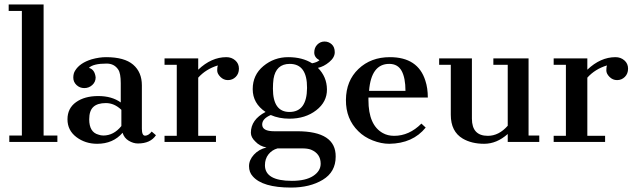

<svg xmlns="http://www.w3.org/2000/svg" viewBox="-20 -644 2879 871"><path d="M22.2 -29.2H79.2V-594.4H19.4V-623.6H177.8V-29.2H240.3V0H22.2Z M383.3 -336.1Q409.7 -329.2 413.9 -293.1Q413.9 -272.2 398.6 -258.3Q383.3 -244.4 362.5 -244.4Q341.7 -244.4 327.1 -258.3Q312.5 -272.2 312.5 -291.7Q312.5 -311.1 320.8 -323.6Q341.7 -358.3 395.8 -375Q430.6 -384.7 461.1 -384.7Q544.4 -384.7 584 -350.7Q623.6 -316.7 623.6 -256.9V-59.7Q623.6 -27.8 638.9 -28.5Q654.2 -29.2 668.1 -47.2L687.5 -30.6Q662.5 6.9 605.6 6.9Q584.7 6.9 563.9 -5.6Q543.1 -18.1 536.1 -41.7Q493.1 8.3 420.8 8.3Q366.7 8.3 326.4 -22.2Q286.1 -52.8 286.1 -102.8Q286.1 -152.8 325 -180.6Q363.9 -208.3 425.7 -208.3Q487.5 -208.3 527.8 -179.2V-266.7Q527.8 -311.1 516.7 -327.8Q498.6 -355.6 463.9 -355.6Q402.8 -355.6 383.3 -336.1ZM448.6 -29.2Q495.8 -29.2 530.6 -72.2V-145.8Q498.6 -176.4 460.4 -176.4Q422.2 -176.4 403.5 -159Q384.7 -141.7 384.7 -102.8Q384.7 -44.4 426.4 -33.3Q437.5 -29.2 448.6 -29.2Z M879.2 -327.8Q938.9 -384.7 1006.9 -384.7Q1030.6 -384.7 1047.2 -370.1Q1063.9 -355.6 1063.9 -332.6Q1063.9 -309.7 1049.3 -295.1Q1034.7 -280.6 1013.9 -280.6Q994.4 -280.6 979.9 -295.1Q965.3 -309.7 965.3 -324.3Q965.3 -338.9 968.1 -347.2Q913.9 -330.6 879.2 -291.7V-27.8H959.7V0H726.4V-27.8H781.9V-350H726.4V-379.2H879.2Z M1118.1 -41.7Q1118.1 -101.4 1184.7 -136.1Q1126.4 -175 1126.4 -239.6Q1126.4 -304.2 1175 -344.4Q1223.6 -384.7 1287.5 -384.7Q1351.4 -384.7 1395.8 -356.9Q1418.1 -361.1 1429.2 -370.8Q1405.6 -383.3 1405.6 -405.6Q1405.6 -427.8 1419.4 -441.7Q1433.3 -455.6 1452.1 -455.6Q1470.8 -455.6 1484.7 -443.1Q1498.6 -430.6 1498.6 -406.9Q1498.6 -383.3 1473.6 -362.5Q1448.6 -341.7 1422.2 -336.1Q1462.5 -295.8 1463.2 -238.9Q1463.9 -181.9 1414.6 -143.8Q1365.3 -105.6 1293.1 -105.6Q1245.8 -105.6 1208.3 -122.2Q1169.4 -105.6 1169.4 -79.2Q1169.4 -48.6 1223.6 -48.6H1327.8Q1504.2 -48.6 1502.8 66.7Q1502.8 136.1 1444.4 171.5Q1386.1 206.9 1300 206.9Q1170.8 206.9 1126.4 155.6Q1109.7 137.5 1109.7 109.7Q1109.7 81.9 1131.9 57.6Q1154.2 33.3 1188.9 25Q1158.3 19.4 1138.9 -1.4Q1118.1 -20.8 1118.1 -41.7ZM1218.1 -241.7Q1218.1 -136.1 1293.1 -136.1Q1372.2 -136.1 1372.9 -245.1Q1373.6 -354.2 1294.4 -354.2Q1231.9 -354.2 1220.8 -286.1Q1218.1 -265.3 1218.1 -241.7ZM1181.9 105.6Q1181.9 176.4 1304.2 176.4Q1366.7 176.4 1400.7 154.2Q1434.7 131.9 1434.7 98.6Q1434.7 52.8 1390.3 34.7Q1375 29.2 1351.4 29.2H1238.9Q1213.9 36.1 1197.9 56.2Q1181.9 76.4 1181.9 105.6Z M1911.1 -65.3Q1852.8 6.9 1745.8 8.3Q1709.7 8.3 1670.8 -6.9Q1631.9 -22.2 1605.6 -48.6Q1548.6 -104.2 1549.3 -191Q1550 -277.8 1606.2 -331.2Q1662.5 -384.7 1748.6 -384.7Q1876.4 -384.7 1909.7 -277.8Q1920.8 -244.4 1920.8 -201.4H1651.4V-190.3Q1651.4 -76.4 1716.7 -40.3Q1738.9 -27.8 1768.1 -27.8Q1836.1 -27.8 1891.7 -83.3ZM1819.4 -231.9Q1819.4 -290.3 1802.1 -322.2Q1784.7 -354.2 1745.8 -354.2Q1663.9 -354.2 1654.2 -231.9Z M2283.3 -36.1Q2233.3 8.3 2176.4 8.3Q2119.4 8.3 2079.2 -15.3Q2025 -47.2 2025 -123.6V-350H1972.2V-379.2H2120.8V-105.6Q2120.8 -27.8 2193.1 -27.8Q2243.1 -27.8 2283.3 -73.6V-350H2218.1V-379.2H2377.8V-29.2H2426.4V0H2283.3Z M2644.4 -327.8Q2704.2 -384.7 2772.2 -384.7Q2795.8 -384.7 2812.5 -370.1Q2829.2 -355.6 2829.2 -332.6Q2829.2 -309.7 2814.6 -295.1Q2800 -280.6 2779.2 -280.6Q2759.7 -280.6 2745.1 -295.1Q2730.6 -309.7 2730.6 -324.3Q2730.6 -338.9 2733.3 -347.2Q2679.2 -330.6 2644.4 -291.7V-27.8H2725V0H2491.7V-27.8H2547.2V-350H2491.7V-379.2H2644.4Z"/></svg>

Font: Sree Krushnadevaraya
Style: Regular
Weight: 400
Designer: Purushoth Kumar Guthula
Foundry: Andhrapradesh Society for Knowledge Networks
Version: Version 1.0.5; ttfautohint (v1.2.42-39fb)